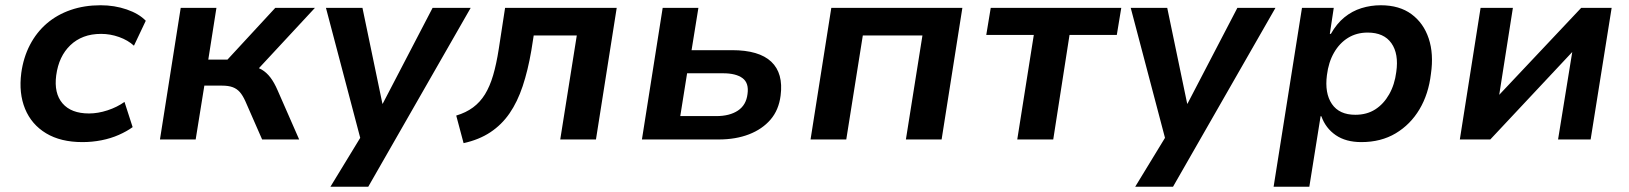

<svg xmlns="http://www.w3.org/2000/svg" viewBox="-20 -531 6203 731"><path d="M294 10Q211 10 155.5 -23.5Q100 -57 75.5 -116.5Q51 -176 61 -253Q69 -312 94 -360Q119 -408 158 -441.5Q197 -475 249 -493Q301 -511 363 -511Q416 -511 462.5 -495Q509 -479 535 -452L490 -357Q467 -378 433.5 -390Q400 -402 365 -402Q328 -402 299 -391Q270 -380 248 -359Q226 -338 212.5 -309.5Q199 -281 194 -244Q185 -176 218 -137.5Q251 -99 319 -99Q353 -99 389.5 -111Q426 -123 454 -143L485 -47Q463 -31 432.5 -17.5Q402 -4 366.5 3Q331 10 294 10Z M589 0 668 -501H804L773 -304H846L1028 -501H1179L945 -249L930 -279Q958 -277 976.5 -266Q995 -255 1009.5 -236Q1024 -217 1037 -187L1119 0H978L914 -146Q904 -168 893 -180.5Q882 -193 866 -199Q850 -205 825 -205H758L725 0Z M1238 180 1366 -30 1361 30 1221 -501H1360L1436 -136H1437L1627 -501H1772L1382 180Z M1745 14 1717 -91Q1754 -102 1781 -122Q1808 -142 1826.5 -172Q1845 -202 1857.5 -244.5Q1870 -287 1879 -345L1903 -501H2328L2249 0H2113L2176 -396H2012L2003 -339Q1990 -263 1970 -203Q1950 -143 1920 -99.5Q1890 -56 1847 -27.5Q1804 1 1745 14Z M2424 0 2503 -501H2639L2613 -340H2767Q2870 -340 2916.5 -296Q2963 -252 2952 -167Q2945 -112 2913.5 -75.5Q2882 -39 2831.5 -19.5Q2781 0 2716 0ZM2570 -89H2707Q2758 -89 2789.5 -110Q2821 -131 2826 -173Q2832 -215 2807 -233.5Q2782 -252 2733 -252H2596Z M3066 0 3145 -501H3644L3565 0H3429L3492 -396H3265L3202 0Z M3853 0 3916 -398H3735L3752 -501H4249L4232 -398H4052L3990 0Z M4302 180 4430 -30 4425 30 4285 -501H4424L4500 -136H4501L4691 -501H4836L4446 180Z M4829 180 4937 -501H5058L5043 -402H5047Q5069 -441 5098.5 -465Q5128 -489 5163.5 -500Q5199 -511 5237 -511Q5308 -511 5354 -477Q5400 -443 5419.5 -384.5Q5439 -326 5428 -250Q5419 -173 5384.5 -115Q5350 -57 5294 -23.5Q5238 10 5163 10Q5104 10 5065.5 -16.5Q5027 -43 5011 -88L5008 -89L4965 180ZM5140 -94Q5184 -94 5216 -114.5Q5248 -135 5269 -172Q5290 -209 5296 -257Q5306 -326 5277.5 -366.5Q5249 -407 5187 -407Q5145 -407 5112.5 -387Q5080 -367 5059 -330.5Q5038 -294 5032 -245Q5023 -176 5051 -135Q5079 -94 5140 -94Z M5538 0 5617 -501H5740L5688 -170L6000 -501H6116L6036 0H5912L5966 -333L5654 0Z"/></svg>

Font: Nunito Sans 7pt
Style: Bold Italic
Weight: 700
Italic angle: -9°
Version: Version 3.101;gftools[0.9.27]